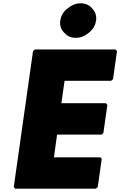

<svg xmlns="http://www.w3.org/2000/svg" viewBox="-20 -1130 725 1157"><path d="M676 -832H190L179 -822L63 -3L72 7H558L569 -3L593 -172L585 -182H305L324 -319H592L603 -329L627 -498L618 -508H350L369 -643H649L661 -653L685 -822ZM391 -1082 382 -1075C360 -1057 347 -1033 343 -1006C339 -979 347 -955 363 -937L370 -930C386 -912 409 -902 437 -902C465 -902 490 -912 512 -930L520 -937C542 -955 555 -979 559 -1006C563 -1033 555 -1057 539 -1075L533 -1082C517 -1100 494 -1110 466 -1110C438 -1110 413 -1100 391 -1082Z"/></svg>

Font: Hussar Woodtype
Style: UltraObl
Weight: 900
Foundry: Cannot Into Space Fonts
Version: Version 1.07